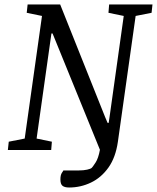

<svg xmlns="http://www.w3.org/2000/svg" viewBox="-20 -668 699 855"><path d="M466 -648H659L655 -611L584 -597L505 -37Q495 33 463 78Q431 123 385 145Q339 167 288 167Q268 167 258.5 159.5Q249 152 249 131Q249 111 256 101Q263 91 262 91H331Q352 91 368 87.5Q384 84 389 79Q393 75 405.5 56Q418 37 425 -1L221 -502L214 -519H209L143 -51L211 -37L208 0H15L19 -37L90 -51L167 -597L99 -611L103 -648H248L448 -147L459 -121H464L468 -148L531 -597L463 -611Z"/></svg>

Font: Faustina VF Beta
Style: Italic
Weight: 400
Italic angle: -8°
Designer: Alfonso Garcia
Foundry: Omnibus-Type
Version: Version 1.006